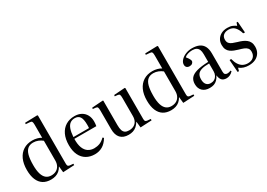

<svg xmlns="http://www.w3.org/2000/svg" viewBox="0 -1571 3319 2390"><g transform="rotate(-30 1659.5 -376.0)"><path d="M255 14Q190 14 144.5 -14.5Q99 -43 75 -100Q51 -157 51 -240Q51 -330 80 -393.5Q109 -457 163 -491.5Q217 -526 292 -526Q327 -526 360.5 -517Q394 -508 417 -493V-681Q417 -715 409.5 -726Q402 -737 374 -738L324 -742L327 -761L502 -766L510 -760V-68Q510 -44 516.5 -35Q523 -26 543 -23L592 -19V1L429 9L420 -78H418Q400 -46 376 -25.5Q352 -5 321.5 4.5Q291 14 255 14ZM284 -29Q324 -29 353.5 -45Q383 -61 400 -92Q417 -123 417 -168V-450Q392 -471 358.5 -484.5Q325 -498 289 -498Q241 -498 210 -473Q179 -448 164.5 -394.5Q150 -341 150 -253Q150 -175 165.5 -125.5Q181 -76 211 -52.5Q241 -29 284 -29Z M885 14Q817 14 765.5 -16Q714 -46 686 -104Q658 -162 658 -245Q658 -335 688 -397.5Q718 -460 772 -493Q826 -526 898 -526Q953 -526 993.5 -504Q1034 -482 1056.5 -441.5Q1079 -401 1079 -347Q1079 -330 1077.5 -314Q1076 -298 1073 -281H757Q755 -202 774.5 -152Q794 -102 831 -78.5Q868 -55 915 -55Q957 -55 994 -69Q1031 -83 1068 -120L1083 -107Q1045 -43 995.5 -14.5Q946 14 885 14ZM758 -306H982Q983 -315 983.5 -326.5Q984 -338 984 -351Q984 -435 960.5 -468.5Q937 -502 889 -502Q850 -502 822.5 -482.5Q795 -463 779 -420Q763 -377 758 -306Z M1370 14Q1294 14 1254 -29.5Q1214 -73 1214 -157V-422Q1214 -457 1208 -469.5Q1202 -482 1180 -484L1141 -488L1144 -506L1300 -517L1307 -512V-161Q1307 -115 1316 -86.5Q1325 -58 1346 -44.5Q1367 -31 1402 -31Q1441 -31 1470 -46.5Q1499 -62 1514.5 -91.5Q1530 -121 1530 -163V-422Q1530 -457 1524 -469.5Q1518 -482 1496 -484L1457 -488L1460 -506L1616 -517L1623 -512V-69Q1623 -45 1629.5 -36Q1636 -27 1655 -24L1705 -20V0L1542 8L1533 -79H1531Q1510 -45 1486 -24.5Q1462 -4 1433.5 5Q1405 14 1370 14Z M1981 14Q1916 14 1870.5 -14.5Q1825 -43 1801 -100Q1777 -157 1777 -240Q1777 -330 1806 -393.5Q1835 -457 1889 -491.5Q1943 -526 2018 -526Q2053 -526 2086.5 -517Q2120 -508 2143 -493V-681Q2143 -715 2135.5 -726Q2128 -737 2100 -738L2050 -742L2053 -761L2228 -766L2236 -760V-68Q2236 -44 2242.5 -35Q2249 -26 2269 -23L2318 -19V1L2155 9L2146 -78H2144Q2126 -46 2102 -25.5Q2078 -5 2047.5 4.5Q2017 14 1981 14ZM2010 -29Q2050 -29 2079.5 -45Q2109 -61 2126 -92Q2143 -123 2143 -168V-450Q2118 -471 2084.5 -484.5Q2051 -498 2015 -498Q1967 -498 1936 -473Q1905 -448 1890.5 -394.5Q1876 -341 1876 -253Q1876 -175 1891.5 -125.5Q1907 -76 1937 -52.5Q1967 -29 2010 -29Z M2536 14Q2470 14 2433 -22Q2396 -58 2396 -121Q2396 -172 2422.5 -205Q2449 -238 2511 -256Q2573 -274 2679 -278V-388Q2679 -429 2668 -454Q2657 -479 2635 -491Q2613 -503 2577 -503Q2544 -503 2513 -493Q2482 -483 2466 -466Q2482 -448 2491 -433.5Q2500 -419 2504.5 -408.5Q2509 -398 2509 -390Q2509 -373 2494 -359.5Q2479 -346 2454 -346Q2427 -346 2412.5 -360Q2398 -374 2398 -399Q2398 -431 2424.5 -460.5Q2451 -490 2494 -508Q2537 -526 2586 -526Q2649 -526 2690 -506.5Q2731 -487 2751.5 -447Q2772 -407 2772 -346V-82Q2772 -55 2784 -44Q2796 -33 2816 -33Q2828 -33 2840.5 -36Q2853 -39 2866 -45L2872 -31Q2850 -7 2825.5 3.5Q2801 14 2778 14Q2733 14 2711 -10Q2689 -34 2684 -82Q2667 -47 2645 -25.5Q2623 -4 2596.5 5Q2570 14 2536 14ZM2577 -32Q2607 -32 2630 -46Q2653 -60 2666 -85.5Q2679 -111 2679 -143V-255Q2612 -255 2571 -243Q2530 -231 2511.5 -204.5Q2493 -178 2493 -132Q2493 -84 2515 -58Q2537 -32 2577 -32Z M2934 14 2921 -164 2944 -166Q2959 -110 2982 -77Q3005 -44 3035 -29.5Q3065 -15 3101 -15Q3153 -15 3182 -43Q3211 -71 3211 -118Q3211 -150 3195.5 -168.5Q3180 -187 3151.5 -198.5Q3123 -210 3082 -221Q3054 -229 3026.5 -240Q2999 -251 2976.5 -267.5Q2954 -284 2941.5 -310Q2929 -336 2929 -375Q2929 -418 2949 -452Q2969 -486 3006 -506Q3043 -526 3096 -526Q3139 -526 3168.5 -513Q3198 -500 3216 -486L3230 -526H3247L3259 -366L3234 -368Q3217 -429 3184.5 -464Q3152 -499 3097 -499Q3051 -499 3024 -476.5Q2997 -454 2997 -412Q2997 -379 3013 -360Q3029 -341 3057 -330.5Q3085 -320 3120 -309Q3153 -300 3181.5 -288Q3210 -276 3233 -258Q3256 -240 3268.5 -213.5Q3281 -187 3281 -150Q3281 -100 3258.5 -63Q3236 -26 3195.5 -6Q3155 14 3099 14Q3061 14 3027.5 4Q2994 -6 2965 -29L2953 14Z"/></g></svg>

Font: Literata 60pt
Style: Regular
Weight: 400
Designer: Latin by Veronika Burian and Jose Scaglione. Greek by Irene Vlachou. Cyrillic by Vera Evstafieva.
Foundry: TypeTogether
Version: Version 3.002